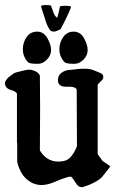

<svg xmlns="http://www.w3.org/2000/svg" viewBox="-23 -741 471 769"><path d="M216.8 -713.9Q216.8 -717.8 239.3 -717.8Q261.7 -717.8 261.7 -712.9Q250 -681.6 219.7 -624Q200.2 -614.3 192.9 -614.3Q185.5 -614.3 178.7 -618.2Q166 -636.7 160.6 -654.8Q155.3 -672.9 150.4 -686.5Q145.5 -700.2 141.6 -714.8V-715.8Q141.6 -720.7 160.6 -720.7Q179.7 -720.7 181.2 -718.3Q182.6 -715.8 189.5 -695.3Q196.3 -674.8 206.1 -669.9Q212.9 -690.4 216.8 -713.9ZM85.9 -495.1Q68.4 -516.6 68.4 -543.5Q68.4 -570.3 83.5 -592.3Q98.6 -614.3 125.5 -614.3Q152.3 -614.3 167 -587.9Q181.6 -561.5 181.6 -540.5Q181.6 -519.5 165 -502.4Q148.4 -485.4 128.9 -485.4Q109.4 -485.4 100.1 -487.3Q90.8 -489.3 85.9 -495.1ZM232.4 -495.1Q214.8 -516.6 214.8 -543.5Q214.8 -570.3 230 -592.3Q245.1 -614.3 272 -614.3Q298.8 -614.3 313.5 -587.9Q328.1 -561.5 328.1 -540.5Q328.1 -519.5 311.5 -502.4Q294.9 -485.4 275.4 -485.4Q255.9 -485.4 246.6 -487.3Q237.3 -489.3 232.4 -495.1ZM242.2 -393.6Q209 -393.6 209 -419.9Q209 -439.5 223.6 -449.7Q238.3 -460 254.4 -460.9Q270.5 -461.9 282.7 -463.9Q294.9 -465.8 316.4 -465.8Q337.9 -465.8 351.1 -460Q364.3 -454.1 368.2 -453.1Q372.1 -452.1 379.9 -448.2Q390.6 -443.4 390.6 -433.6V-430.7Q390.6 -423.8 380.4 -415Q370.1 -406.2 368.2 -400.4V-124L386.7 -97.7Q389.6 -94.7 398.9 -88.9Q408.2 -83 418.9 -74.2L386.7 -33.2Q365.2 -9.8 307.6 8.8Q296.9 8.8 291 4.4Q285.2 0 277.8 -12.2Q270.5 -24.4 262.7 -33.2Q253.9 -34.2 246.1 -31.2Q238.3 -28.3 231.4 -26.4Q224.6 -24.4 195.3 -12.2Q166 0 145.5 0H140.6Q108.4 -1 82.5 -24.4Q56.6 -47.9 45.9 -92.8V-172.9Q45.9 -167 44.9 -167V-366.2Q40 -375 22.5 -379.9Q4.9 -384.8 -0.5 -396Q-5.9 -407.2 -1 -416Q7.8 -430.7 19.5 -437.5L29.3 -445.3Q36.1 -450.2 45.9 -452.1Q55.7 -454.1 69.8 -458Q84 -461.9 91.8 -461.9Q99.6 -461.9 103.5 -460.9Q128.9 -455.1 136.7 -438.5Q137.7 -368.2 137.7 -311.5L136.7 -138.7Q163.1 -93.8 210.9 -93.8Q243.2 -93.8 258.8 -110.8Q274.4 -127.9 285.2 -155.3L284.2 -383.8Q276.4 -393.6 256.8 -393.6Z"/></svg>

Font: Essays1743
Style: Medium
Weight: 500
Designer: Based on the typeface in a 1743 English translation of the essays of Montaigne.  PostScript/TrueType font designed by Jo
Version: Version 002.100